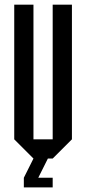

<svg xmlns="http://www.w3.org/2000/svg" viewBox="-20 -687 373 832"><path d="M125 0 41.7 -83.3V-666.7H125V-83.3H208.3V-666.7H291.7V-83.3L208.3 0H187.5L145.8 83.3H208.3V125H83.3V83.3Z"/></svg>

Font: Yulong
Style: Regular
Weight: 400
Designer: GGBotNet
Foundry: f0n7.com
Version: 1.00